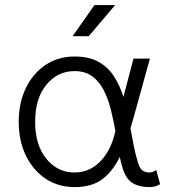

<svg xmlns="http://www.w3.org/2000/svg" viewBox="-20 -743 684 771"><path d="M623 -3.4Q604 8.3 579.1 8.3Q539.6 8.3 512.5 -7.8Q485.4 -23.9 471.7 -70.3Q466.3 -87.9 460.9 -112.8Q432.6 -54.7 390.6 -23.2Q348.6 8.3 279.3 8.3Q213.4 8.3 162.8 -25.6Q112.3 -59.6 83.7 -118.7Q55.2 -177.7 55.2 -253.9Q55.2 -330.1 83.7 -389.2Q112.3 -448.2 162.8 -482.2Q213.4 -516.1 279.3 -516.1Q337.9 -516.1 376.2 -494.4Q414.6 -472.7 438 -436Q461.4 -399.4 475.6 -354L516.1 -507.8H582L511.7 -253.9Q507.8 -239.7 503.9 -227.5Q510.3 -192.4 517.1 -158Q523.9 -123.5 533.2 -92.8Q540.5 -66.9 552 -58.6Q563.5 -50.3 579.1 -50.3Q592.3 -50.3 607.4 -60.1ZM279.3 -457.5Q211.4 -457.5 166.3 -402.8Q121.1 -348.1 121.1 -253.9Q121.1 -160.2 166.3 -105.2Q211.4 -50.3 279.3 -50.3Q339.4 -50.3 383.1 -95.2Q426.8 -140.1 443.4 -217.3Q435.5 -261.2 424.8 -304Q414.1 -346.7 396.2 -381.3Q378.4 -416 350.1 -436.8Q321.8 -457.5 279.3 -457.5ZM336.4 -597.7H271.5L359.4 -722.7H442.4Z"/></svg>

Font: Giphurs Light
Style: Regular
Weight: 300
Version: Version 0.920; ttfautohint (v1.8.4.7-5d5b)